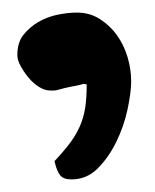

<svg xmlns="http://www.w3.org/2000/svg" viewBox="-20 -154 249 308"><path d="M67.4 104.5Q83 87.9 92.8 74.7Q102.5 61.5 108.4 47.9Q114.3 34.2 116.7 18.6Q119.1 2.9 119.1 -18.6Q118.2 -18.6 116.7 -19Q115.2 -19.5 113.3 -19.5Q112.3 -18.6 105 -17.1Q97.7 -15.6 90.3 -14.2Q83 -12.7 76.2 -10.7Q69.3 -8.8 67.4 -8.8H60.5Q51.8 -8.8 42.5 -14.6Q33.2 -20.5 25.9 -29.3Q18.6 -38.1 13.2 -47.9Q7.8 -57.6 7.8 -65.4Q7.8 -85.9 17.6 -98.1Q27.3 -110.4 41.5 -118.7Q55.7 -127 72.3 -130.4Q88.9 -133.8 103.5 -133.8Q124 -133.8 140.1 -123.5Q156.2 -113.3 167.5 -97.7Q178.7 -82 184.6 -62.5Q190.4 -43 190.4 -23.4Q190.4 -5.9 184.6 21.5Q178.7 48.8 166.5 73.7Q154.3 98.6 136.7 116.2Q119.1 133.8 94.7 133.8Q82 133.8 76.7 127.4Q71.3 121.1 67.4 104.5Z"/></svg>

Font: Swanky and Moo Moo Cyrillic
Style: Regular
Weight: 400
Designer: Kimberly Geswein; Denis Ignatov
Foundry: Kimberly Geswein; Denis Ignatov
Version: Version 1.003 June 27, 2018